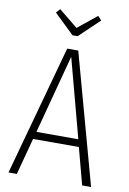

<svg xmlns="http://www.w3.org/2000/svg" viewBox="-96 -937 667 994"><g transform="rotate(10 237.5 -439.5)"><path d="M251 -756.8H224.1L119.1 -857.9L138.2 -878.9L237.8 -797.9L337.9 -878.9L356.9 -857.9ZM408.2 0 356.9 -192.9H116.2L64.9 0H21L209 -684.1H267.1L455.1 0ZM127 -231.9H347.2L236.8 -646Z"/></g></svg>

Font: Fira Sans Compressed ExtraLight
Style: Regular
Weight: 250
Width: 1
Designer: Carrois Corporate & Edenspiekermann AG
Foundry: Carrois Corporate GbR & Edenspiekermann AG
Version: Version 4.203;PS 004.203;hotconv 1.0.88;makeotf.lib2.5.64775